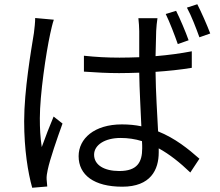

<svg xmlns="http://www.w3.org/2000/svg" viewBox="-20 -843 1040 906"><path d="M870 -653C856 -693 829 -756 811 -792L762 -777C781 -738 804 -678 819 -635ZM146 -758C146 -737 143 -711 140 -687C127 -606 94 -417 94 -271C94 -137 112 -28 132 43L203 37C202 27 201 12 200 3C199 -9 202 -28 205 -41C215 -90 250 -191 275 -260L233 -293C216 -253 193 -194 177 -149C170 -197 168 -236 168 -285C168 -396 197 -592 217 -684C221 -702 228 -734 234 -750ZM651 -143C651 -77 627 -36 543 -36C472 -36 424 -64 424 -113C424 -159 475 -192 549 -192C584 -192 618 -187 650 -177C651 -164 651 -152 651 -143ZM885 -601C833 -591 775 -583 714 -578C715 -624 716 -670 717 -697C718 -717 720 -737 723 -757H633C635 -739 637 -713 637 -696V-573C606 -572 575 -571 544 -571C486 -571 432 -574 376 -580V-505C434 -501 486 -498 542 -498C574 -498 605 -499 637 -500C638 -418 644 -323 647 -247C619 -253 588 -256 555 -256C425 -256 351 -189 351 -106C351 -17 424 38 557 38C691 38 729 -42 729 -124V-143C780 -115 829 -76 878 -29L921 -94C869 -140 806 -191 726 -223C722 -306 715 -405 714 -504C773 -508 831 -514 885 -523ZM862 -807C883 -769 905 -711 921 -667L972 -685C957 -725 930 -786 911 -823Z"/></svg>

Font: Noto Sans Mono CJK SC Regular
Style: Regular
Weight: 400
Designer: Ryoko NISHIZUKA (kana & ideographs); Paul D. Hunt (Latin, Greek & Cyrillic); Wenlong ZHANG (bopomofo); Sandoll Communica
Foundry: Adobe Systems Incorporated
Version: Version 1.005;PS 1.005;hotconv 1.0.96;makeotf.lib2.5.65012